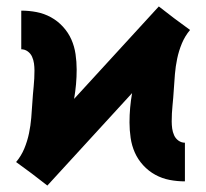

<svg xmlns="http://www.w3.org/2000/svg" viewBox="-20 -563 640 596"><path d="M127 13 79 -24 30 -60Q46 -79 55.5 -102Q65 -125 70 -149Q75 -173 77 -197Q79 -221 80.5 -245.5Q82 -270 84.5 -294.5Q87 -319 87 -344Q87 -355 85.5 -366Q84 -377 79.5 -387Q75 -397 66 -403.5Q57 -410 46 -410V-530Q70 -530 93.5 -525.5Q117 -521 138 -509.5Q159 -498 175.5 -480Q192 -462 201.5 -440.5Q211 -419 214.5 -395Q218 -371 218 -347Q218 -324 216 -301.5Q214 -279 210 -256L473 -543L521 -506L570 -470Q554 -451 544.5 -428Q535 -405 530 -381Q525 -357 523 -333Q521 -309 519.5 -284.5Q518 -260 515.5 -235.5Q513 -211 513 -186Q513 -175 514.5 -164Q516 -153 520.5 -143Q525 -133 534 -126.5Q543 -120 554 -120V0Q530 0 506.5 -4.5Q483 -9 462 -20.5Q441 -32 424.5 -50Q408 -68 398.5 -89.5Q389 -111 385.5 -135Q382 -159 382 -183Q382 -206 384 -228.5Q386 -251 390 -274Z"/></svg>

Font: Iosevka Curly Heavy Extended
Style: Regular
Weight: 900
Width: 7
Monospace: yes
Designer: Belleve Invis
Foundry: Belleve Invis
Version: Version 11.1.0; ttfautohint (v1.8.3)